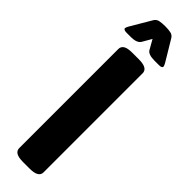

<svg xmlns="http://www.w3.org/2000/svg" viewBox="-307 -884 877 877"><g transform="rotate(45 131.0 -446.0)"><path d="M110 3Q79 3 65.5 -5.5Q52 -14 52 -30V-670Q52 -686 65.5 -694.5Q79 -703 110 -703H152Q209 -703 209 -670V-30Q209 3 152 3ZM27 -749Q6 -749 6 -759Q6 -761 8 -766Q10 -771 13 -776L72 -876Q80 -889 94.5 -892Q109 -895 129 -895H131Q151 -895 165.5 -892Q180 -889 188 -876L248 -776Q251 -771 253 -766Q255 -761 255 -759Q255 -749 235 -749H207Q166 -749 156 -767L130 -813L104 -768Q92 -749 54 -749Z"/></g></svg>

Font: Asap Condensed VF Beta
Style: Regular
Weight: 400
Designer: Pablo Cosgaya
Foundry: Omnibus-Type
Version: Version 1.008